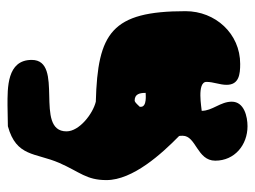

<svg xmlns="http://www.w3.org/2000/svg" viewBox="-106 -556 695 524"><g transform="rotate(-90 242.0 -293.5)"><path d="M213 -257V-260C215 -262 224 -272 227 -273C227 -273 229 -274 230 -274C248 -274 251 -260 251 -244C247 -244 213 -240 213 -257ZM66 -54C66 -1 109 34 160 34C186 34 227 25 227 -9C227 -40 202 -62 202 -91C208 -91 281 -105 281 -78C281 -59 273 -42 273 -23C273 11 302 14 330 14C413 14 474 -54 474 -135C474 -337 415 -375 227 -380C194 -388 146 -425 146 -460C146 -550 341 -464 341 -555C341 -623 264 -621 217 -621C208 -621 168 -620 160 -620C76 -597 88 -545 60 -480C35 -423 13 -406 13 -351C13 -279 85 -200 133 -153C134 -152 134 -145 134 -143C134 -106 66 -104 66 -54Z"/></g></svg>

Font: Charger
Style: Overspray
Weight: 400
Designer: Jasper
Foundry: Cannot Into Space Fonts
Version: Version 0.980